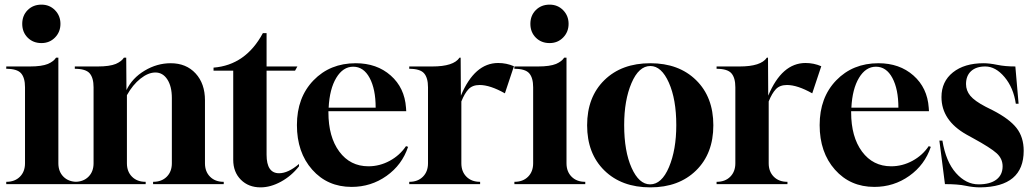

<svg xmlns="http://www.w3.org/2000/svg" viewBox="-20 -795 4464 829"><path d="M159 -609Q123 -609 99.5 -632.5Q76 -656 76 -692Q76 -728 99.5 -751.5Q123 -775 159 -775Q194 -775 217.5 -751Q241 -727 241 -692Q241 -657 217.5 -633Q194 -609 159 -609ZM7 0V-10H8Q44 -10 66 -32Q88 -54 88 -90V-418Q88 -459 71 -478.5Q54 -498 7 -498V-508H109Q160 -508 187 -519Q212 -530 222 -546H232V-90Q232 -54 254 -32Q276 -10 312 -10H313V0Z M303 0V-10H304Q340 -10 362 -32Q384 -54 384 -90V-418Q384 -459 367 -478.5Q350 -498 303 -498V-508H402Q453 -508 480 -519Q505 -530 515 -546H525L526 -406Q551 -458 604.5 -490Q658 -522 717 -522Q784 -522 824.5 -478Q865 -434 865 -362V-90Q865 -54 887 -32Q909 -10 945 -10H946V0H641V-10H642Q678 -10 700 -32Q722 -54 722 -90V-372Q722 -422 702.5 -452Q683 -482 651 -482Q620 -482 586.5 -455.5Q553 -429 528 -384V-90Q528 -54 550 -32Q572 -10 608 -10H609V0Z M1105 14Q1053 14 1020 -19Q987 -52 987 -105V-490H902V-503Q1041 -514 1115 -652H1131V-508H1264L1254 -490H1131V-127Q1131 -47 1185 -47Q1224 -47 1271 -87V-77Q1238 -35 1193 -10.5Q1148 14 1105 14Z M1498 12Q1394 12 1328 -62.5Q1262 -137 1262 -255Q1262 -374 1333.5 -448Q1405 -522 1516 -522Q1607 -522 1667 -469Q1727 -416 1733 -330L1734 -315H1398V-310Q1398 -204 1445 -140.5Q1492 -77 1571 -77Q1619 -77 1662.5 -100.5Q1706 -124 1733 -164L1742 -161Q1716 -83 1649 -35.5Q1582 12 1498 12ZM1399 -330H1602Q1602 -410 1576 -458.5Q1550 -507 1505 -507Q1461 -507 1432 -459Q1403 -411 1399 -330Z M1747 0V-10H1748Q1784 -10 1806 -32Q1828 -54 1828 -90V-418Q1828 -459 1811 -478.5Q1794 -498 1747 -498V-508H1846Q1939 -508 1964 -546H1969L1970 -382Q2029 -523 2131 -523Q2167 -523 2199 -509L2160 -392Q2096 -428 2051 -428Q2020 -428 2003 -410Q1986 -392 1972 -357V-90Q1972 -54 1994 -32Q2016 -10 2052 -10H2053V0Z M2353 -609Q2317 -609 2293.5 -632.5Q2270 -656 2270 -692Q2270 -728 2293.5 -751.5Q2317 -775 2353 -775Q2388 -775 2411.5 -751Q2435 -727 2435 -692Q2435 -657 2411.5 -633Q2388 -609 2353 -609ZM2201 0V-10H2202Q2238 -10 2260 -32Q2282 -54 2282 -90V-418Q2282 -459 2265 -478.5Q2248 -498 2201 -498V-508H2303Q2354 -508 2381 -519Q2406 -530 2416 -546H2426V-90Q2426 -54 2448 -32Q2470 -10 2506 -10H2507V0Z M2788 14Q2664 14 2589.5 -59Q2515 -132 2515 -254Q2515 -376 2589.5 -449Q2664 -522 2788 -522Q2911 -522 2985.5 -449Q3060 -376 3060 -254Q3060 -132 2985.5 -59Q2911 14 2788 14ZM2787 1Q2837 1 2868.5 -73.5Q2900 -148 2900 -255Q2900 -366 2868 -438Q2836 -510 2788 -510Q2738 -510 2706.5 -436Q2675 -362 2675 -255Q2675 -142 2707 -70.5Q2739 1 2787 1Z M3074 0V-10H3075Q3111 -10 3133 -32Q3155 -54 3155 -90V-418Q3155 -459 3138 -478.5Q3121 -498 3074 -498V-508H3173Q3266 -508 3291 -546H3296L3297 -382Q3356 -523 3458 -523Q3494 -523 3526 -509L3487 -392Q3423 -428 3378 -428Q3347 -428 3330 -410Q3313 -392 3299 -357V-90Q3299 -54 3321 -32Q3343 -10 3379 -10H3380V0Z M3755 12Q3651 12 3585 -62.5Q3519 -137 3519 -255Q3519 -374 3590.5 -448Q3662 -522 3773 -522Q3864 -522 3924 -469Q3984 -416 3990 -330L3991 -315H3655V-310Q3655 -204 3702 -140.5Q3749 -77 3828 -77Q3876 -77 3919.5 -100.5Q3963 -124 3990 -164L3999 -161Q3973 -83 3906 -35.5Q3839 12 3755 12ZM3656 -330H3859Q3859 -410 3833 -458.5Q3807 -507 3762 -507Q3718 -507 3689 -459Q3660 -411 3656 -330Z M4212 14Q4182 14 4149 7Q4116 0 4060 0L4036 -188H4049Q4064 -97 4107.5 -48Q4151 1 4205 1Q4255 1 4282 -19.5Q4309 -40 4309 -77Q4309 -110 4283 -133.5Q4257 -157 4182 -198L4153 -214Q4045 -275 4045 -376Q4045 -443 4094.5 -482.5Q4144 -522 4227 -522Q4252 -522 4286 -515Q4320 -508 4364 -508L4378 -347H4366Q4356 -416 4317.5 -462Q4279 -508 4234 -508Q4195 -508 4173 -488Q4151 -468 4151 -432Q4151 -404 4169.5 -381.5Q4188 -359 4236 -334L4266 -319Q4338 -282 4369 -242.5Q4400 -203 4400 -144Q4400 12 4212 14Z"/></svg>

Font: Gloock
Style: Regular
Weight: 400
Designer: Duarte Pinto
Foundry: Duarte Pinto
Version: Version 1.000